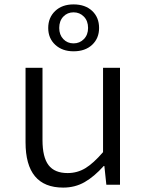

<svg xmlns="http://www.w3.org/2000/svg" viewBox="-20 -839 661 872"><path d="M96 -193V-531H173V-203Q173 -125 200.5 -89Q228 -53 287 -53Q331 -53 367.5 -75Q404 -97 448 -148V-531H525V0H463L454 -85H451Q408 -37 364.5 -12Q321 13 267 13Q96 13 96 -193ZM199 -712Q199 -759 230.5 -789Q262 -819 314 -819Q367 -819 398.5 -789.5Q430 -760 430 -712Q430 -665 398.5 -635.5Q367 -606 314 -606Q263 -606 231 -635.5Q199 -665 199 -712ZM380 -712Q380 -744 361 -763.5Q342 -783 314 -783Q286 -783 267.5 -763.5Q249 -744 249 -712Q249 -681 267.5 -661.5Q286 -642 314 -642Q342 -642 361 -661.5Q380 -681 380 -712Z"/></svg>

Font: Nebula Sans Book
Style: Regular
Weight: 400
Designer: Paul D. Hunt for Adobe (as Source Sans)
Foundry: Nebula Entertainment & Broadcasting LLC
Version: Version 1.010